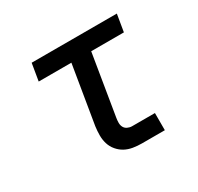

<svg xmlns="http://www.w3.org/2000/svg" viewBox="-120 -672 839 814"><g transform="rotate(-30 300.0 -265.0)"><path d="M357 0Q335 0 314 -3.5Q293 -7 275.5 -16.5Q258 -26 244.5 -42Q231 -58 225 -77.5Q219 -97 219 -118.5Q219 -140 222 -162L269 -446H109L123 -530H540L526 -446H366L317 -148Q315 -136 315 -124.5Q315 -113 320 -103.5Q325 -94 335.5 -89Q346 -84 357 -84H469V0Z"/></g></svg>

Font: Iosevka Slab Medium Extended
Style: Italic
Weight: 500
Width: 7
Italic angle: -9°
Monospace: yes
Designer: Belleve Invis
Foundry: Belleve Invis
Version: Version 11.1.0; ttfautohint (v1.8.3)